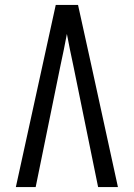

<svg xmlns="http://www.w3.org/2000/svg" viewBox="-20 -755 540 775"><path d="M44 0 205 -735H295L349 -490L456 0H376L276 -490Q269 -522 262.5 -554Q256 -586 250 -618Q244 -586 237.5 -554Q231 -522 224 -490L124 0Z"/></svg>

Font: Iosevka Fuck
Style: Regular
Weight: 400
Monospace: yes
Designer: Belleve Invis
Foundry: Belleve Invis
Version: Version 28.0.7; ttfautohint (v1.8.3)